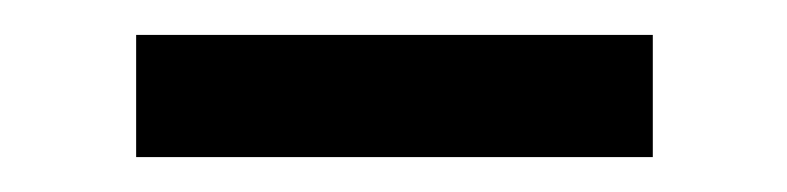

<svg xmlns="http://www.w3.org/2000/svg" viewBox="-20 -734 451 110"><path d="M58 -644V-714H354V-644Z"/></svg>

Font: Raleway SemiBold
Style: Regular
Weight: 600
Designer: Matt McInerney, Pablo Impallari, Rodrigo Fuenzalida
Foundry: Matt McInerney, Pablo Impallari, Rodrigo Fuenzalida
Version: Version 4.026